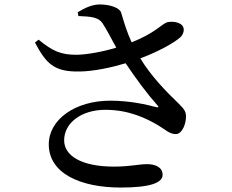

<svg xmlns="http://www.w3.org/2000/svg" viewBox="-20 -799 1040 862"><path d="M475 -347C317 -347 199 -262 199 -151C199 -20 342 43 522 43C660 43 710 20 710 -14C710 -48 678 -62 640 -62C603 -62 564 -51 492 -51C345 -51 268 -100 268 -169C268 -247 345 -306 453 -306C560 -306 639 -267 694 -234C725 -215 742 -197 769 -197C799 -197 816 -246 815 -278C815 -298 806 -310 783 -333C726 -388 659 -456 610 -537C688 -566 760 -605 790 -632C806 -648 810 -671 798 -685C783 -701 752 -704 730 -699C705 -690 675 -650 571 -609C551 -652 539 -691 524 -742C518 -763 476 -779 428 -779C395 -779 361 -764 329 -744L332 -727C390 -725 423 -721 440 -695C458 -668 480 -625 502 -585C443 -567 372 -554 325 -553C251 -553 216 -570 153 -621L137 -608C186 -516 221 -476 335 -478C398 -478 481 -496 544 -515C590 -446 643 -375 686 -327C695 -318 692 -316 681 -318C640 -329 565 -347 475 -347Z"/></svg>

Font: Noto Serif CJK HK SemiBold
Style: Regular
Weight: 600
Designer: Ryoko NISHIZUKA 西塚涼子 (kana & ideographs); Frank Grießhammer (Latin, Greek & Cyrillic); Wenlong ZHANG 张文龙 (bopomofo); San
Foundry: Adobe
Version: Version 2.001;hotconv 1.1.0;makeotfexe 2.6.0